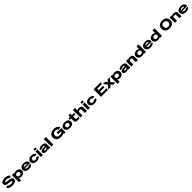

<svg xmlns="http://www.w3.org/2000/svg" viewBox="2192 -6737 12917 12917"><g transform="rotate(-45 8650.0 -278.5)"><path d="M418 12Q325 12 245 -6.5Q165 -25 106 -68.5Q47 -112 15 -186L194 -239Q214 -203 241.5 -180.5Q269 -158 314 -147.5Q359 -137 430 -137Q517 -137 562 -156Q607 -175 607 -205Q607 -228 585 -244Q563 -260 501 -267L308 -291Q174 -308 108 -357Q42 -406 42 -493Q42 -570 88 -620.5Q134 -671 218.5 -696.5Q303 -722 416 -722Q498 -722 572.5 -705Q647 -688 705.5 -647Q764 -606 798 -532L627 -479Q597 -535 542.5 -554Q488 -573 400 -573Q326 -573 281.5 -557.5Q237 -542 237 -513Q237 -488 261.5 -473Q286 -458 342 -451L554 -425Q684 -409 744 -358Q804 -307 804 -223Q804 -145 756 -92.5Q708 -40 621 -14Q534 12 418 12Z M886 165V-514H1077V-462Q1116 -493 1169 -509.5Q1222 -526 1279 -526Q1332 -526 1386.5 -511Q1441 -496 1486 -464Q1531 -432 1558.5 -380.5Q1586 -329 1586 -257Q1586 -185 1557.5 -134Q1529 -83 1483.5 -50.5Q1438 -18 1384 -3Q1330 12 1279 12Q1225 12 1173 -2Q1121 -16 1080 -46V165ZM1080 -249Q1080 -203 1103.5 -174.5Q1127 -146 1163.5 -133Q1200 -120 1237 -120Q1280 -120 1314.5 -135.5Q1349 -151 1370 -180.5Q1391 -210 1391 -252V-262Q1391 -326 1346 -360Q1301 -394 1237 -394Q1200 -394 1163.5 -381.5Q1127 -369 1103.5 -340.5Q1080 -312 1080 -265Z M2001 12Q1898 12 1817 -19Q1736 -50 1689.5 -110Q1643 -170 1643 -257Q1643 -345 1687 -405Q1731 -465 1810.5 -495.5Q1890 -526 1995 -526Q2106 -526 2183 -491.5Q2260 -457 2297.5 -388.5Q2335 -320 2325 -219H1838Q1843 -177 1882.5 -148Q1922 -119 2001 -119Q2071 -119 2101.5 -135Q2132 -151 2146 -177L2323 -158Q2301 -75 2214 -31.5Q2127 12 2001 12ZM1997 -405Q1922 -405 1884.5 -379.5Q1847 -354 1839 -318H2148Q2142 -360 2104.5 -382.5Q2067 -405 1997 -405Z M2732 12Q2665 12 2603 -5.5Q2541 -23 2491.5 -57Q2442 -91 2413 -141Q2384 -191 2384 -257Q2384 -345 2431 -405Q2478 -465 2557.5 -495.5Q2637 -526 2732 -526Q2808 -526 2875.5 -505.5Q2943 -485 2990.5 -441.5Q3038 -398 3053 -329L2873 -310Q2858 -348 2822.5 -371Q2787 -394 2731 -394Q2661 -394 2620 -357.5Q2579 -321 2579 -262V-252Q2579 -194 2620 -157Q2661 -120 2731 -120Q2787 -120 2822.5 -143Q2858 -166 2873 -204L3053 -185Q3038 -116 2990.5 -72.5Q2943 -29 2875.5 -8.5Q2808 12 2732 12Z M3128 -580V-720H3320V-580ZM3126 0V-514H3320V0Z M3636 10Q3531 10 3466 -30.5Q3401 -71 3401 -147Q3401 -209 3449 -251.5Q3497 -294 3609 -305L3824 -326V-331Q3824 -401 3717 -401Q3668 -401 3640.5 -386.5Q3613 -372 3603 -340L3408 -354Q3420 -400 3455 -439Q3490 -478 3555 -502Q3620 -526 3720 -526Q3865 -526 3941.5 -475Q4018 -424 4018 -326V-155Q4018 -118 4018.5 -93Q4019 -68 4020.5 -46.5Q4022 -25 4025 0H3840L3836 -44Q3801 -15 3749 -2.5Q3697 10 3636 10ZM3598 -151Q3598 -131 3616.5 -118.5Q3635 -106 3678 -106Q3714 -106 3747.5 -113Q3781 -120 3802.5 -137Q3824 -154 3824 -183V-218L3658 -197Q3630 -193 3614 -183Q3598 -173 3598 -151Z M4117 0V-710H4311V0Z M5043 13Q4918 13 4821.5 -32.5Q4725 -78 4670.5 -160.5Q4616 -243 4616 -355Q4616 -467 4673 -549Q4730 -631 4830 -676Q4930 -721 5059 -721Q5172 -721 5255.5 -691.5Q5339 -662 5391.5 -610.5Q5444 -559 5463 -493L5284 -450Q5264 -499 5230.5 -524.5Q5197 -550 5154 -559.5Q5111 -569 5062 -569Q4994 -569 4938.5 -546.5Q4883 -524 4850.5 -479Q4818 -434 4818 -365V-345Q4818 -277 4851.5 -230.5Q4885 -184 4944.5 -160.5Q5004 -137 5080 -137Q5142 -137 5190 -151.5Q5238 -166 5265.5 -193Q5293 -220 5293 -259V-266H5037V-404H5477V0H5318L5310 -70Q5259 -27 5189 -7Q5119 13 5043 13Z M5903 12Q5834 12 5771 -5.5Q5708 -23 5658.5 -57Q5609 -91 5580.5 -141Q5552 -191 5552 -257Q5552 -345 5598.5 -405Q5645 -465 5725 -495.5Q5805 -526 5903 -526Q6001 -526 6080.5 -495.5Q6160 -465 6206.5 -405Q6253 -345 6253 -257Q6253 -191 6224.5 -141Q6196 -91 6146.5 -57Q6097 -23 6034 -5.5Q5971 12 5903 12ZM5903 -120Q5973 -120 6015.5 -156.5Q6058 -193 6058 -252V-262Q6058 -322 6015.5 -358Q5973 -394 5903 -394Q5833 -394 5790 -358Q5747 -322 5747 -262V-252Q5747 -193 5790 -156.5Q5833 -120 5903 -120Z M6644 12Q6572 12 6516.5 -4.5Q6461 -21 6429 -60.5Q6397 -100 6397 -168V-387H6274V-514H6401L6425 -673H6591V-514H6808V-387H6591V-191Q6591 -160 6606 -145Q6621 -130 6645 -125.5Q6669 -121 6695 -121Q6723 -121 6753.5 -125Q6784 -129 6818 -134V-8Q6771 2 6730.5 7Q6690 12 6644 12Z M6885 0V-710H7079V-468Q7143 -526 7264 -526Q7305 -526 7348 -517Q7391 -508 7427 -485.5Q7463 -463 7485.5 -423.5Q7508 -384 7508 -324V0H7314V-304Q7314 -350 7282 -370.5Q7250 -391 7197 -391Q7144 -391 7112 -370.5Q7080 -350 7079 -304V0Z M7609 -580V-720H7801V-580ZM7607 0V-514H7801V0Z M8228 12Q8161 12 8099 -5.5Q8037 -23 7987.5 -57Q7938 -91 7909 -141Q7880 -191 7880 -257Q7880 -345 7927 -405Q7974 -465 8053.5 -495.5Q8133 -526 8228 -526Q8304 -526 8371.5 -505.5Q8439 -485 8486.5 -441.5Q8534 -398 8549 -329L8369 -310Q8354 -348 8318.5 -371Q8283 -394 8227 -394Q8157 -394 8116 -357.5Q8075 -321 8075 -262V-252Q8075 -194 8116 -157Q8157 -120 8227 -120Q8283 -120 8318.5 -143Q8354 -166 8369 -204L8549 -185Q8534 -116 8486.5 -72.5Q8439 -29 8371.5 -8.5Q8304 12 8228 12Z M8850 0V-710H9510V-562H9050V-430H9465V-288H9050V-148H9517V0Z M9546 0 9761 -259 9548 -514H9772L9880 -373L9988 -514H10205L9995 -263L10214 0H9991L9877 -150L9762 0Z M10254 165V-514H10445V-462Q10484 -493 10537 -509.5Q10590 -526 10647 -526Q10700 -526 10754.5 -511Q10809 -496 10854 -464Q10899 -432 10926.5 -380.5Q10954 -329 10954 -257Q10954 -185 10925.5 -134Q10897 -83 10851.5 -50.5Q10806 -18 10752 -3Q10698 12 10647 12Q10593 12 10541 -2Q10489 -16 10448 -46V165ZM10448 -249Q10448 -203 10471.5 -174.5Q10495 -146 10531.5 -133Q10568 -120 10605 -120Q10648 -120 10682.5 -135.5Q10717 -151 10738 -180.5Q10759 -210 10759 -252V-262Q10759 -326 10714 -360Q10669 -394 10605 -394Q10568 -394 10531.5 -381.5Q10495 -369 10471.5 -340.5Q10448 -312 10448 -265Z M11247 10Q11142 10 11077 -30.5Q11012 -71 11012 -147Q11012 -209 11060 -251.5Q11108 -294 11220 -305L11435 -326V-331Q11435 -401 11328 -401Q11279 -401 11251.5 -386.5Q11224 -372 11214 -340L11019 -354Q11031 -400 11066 -439Q11101 -478 11166 -502Q11231 -526 11331 -526Q11476 -526 11552.5 -475Q11629 -424 11629 -326V-155Q11629 -118 11629.5 -93Q11630 -68 11631.5 -46.5Q11633 -25 11636 0H11451L11447 -44Q11412 -15 11360 -2.5Q11308 10 11247 10ZM11209 -151Q11209 -131 11227.5 -118.5Q11246 -106 11289 -106Q11325 -106 11358.5 -113Q11392 -120 11413.5 -137Q11435 -154 11435 -183V-218L11269 -197Q11241 -193 11225 -183Q11209 -173 11209 -151Z M11728 0V-514H11919V-465Q11983 -526 12107 -526Q12148 -526 12191 -517Q12234 -508 12270 -485.5Q12306 -463 12328.5 -423.5Q12351 -384 12351 -324V0H12157V-304Q12157 -350 12125 -370.5Q12093 -391 12040 -391Q11987 -391 11955 -370.5Q11923 -350 11922 -304V0Z M12734 12Q12683 12 12629 -3Q12575 -18 12529.5 -50.5Q12484 -83 12455.5 -134Q12427 -185 12427 -257Q12427 -329 12454.5 -380.5Q12482 -432 12527 -464Q12572 -496 12626.5 -511Q12681 -526 12734 -526Q12790 -526 12842.5 -510Q12895 -494 12933 -464V-710H13127V0H12936V-49Q12896 -16 12843.5 -2Q12791 12 12734 12ZM12622 -252Q12622 -210 12643 -180.5Q12664 -151 12699 -135.5Q12734 -120 12776 -120Q12814 -120 12850 -133Q12886 -146 12909.5 -174.5Q12933 -203 12933 -249V-265Q12933 -312 12909.5 -340.5Q12886 -369 12850 -381.5Q12814 -394 12776 -394Q12712 -394 12667 -360Q12622 -326 12622 -262Z M13565 12Q13462 12 13381 -19Q13300 -50 13253.5 -110Q13207 -170 13207 -257Q13207 -345 13251 -405Q13295 -465 13374.5 -495.5Q13454 -526 13559 -526Q13670 -526 13747 -491.5Q13824 -457 13861.5 -388.5Q13899 -320 13889 -219H13402Q13407 -177 13446.5 -148Q13486 -119 13565 -119Q13635 -119 13665.5 -135Q13696 -151 13710 -177L13887 -158Q13865 -75 13778 -31.5Q13691 12 13565 12ZM13561 -405Q13486 -405 13448.5 -379.5Q13411 -354 13403 -318H13712Q13706 -360 13668.5 -382.5Q13631 -405 13561 -405Z M14257 12Q14206 12 14152 -3Q14098 -18 14052.5 -50.5Q14007 -83 13978.5 -134Q13950 -185 13950 -257Q13950 -329 13977.5 -380.5Q14005 -432 14050 -464Q14095 -496 14149.5 -511Q14204 -526 14257 -526Q14313 -526 14365.5 -510Q14418 -494 14456 -464V-710H14650V0H14459V-49Q14419 -16 14366.5 -2Q14314 12 14257 12ZM14145 -252Q14145 -210 14166 -180.5Q14187 -151 14222 -135.5Q14257 -120 14299 -120Q14337 -120 14373 -133Q14409 -146 14432.5 -174.5Q14456 -203 14456 -249V-265Q14456 -312 14432.5 -340.5Q14409 -369 14373 -381.5Q14337 -394 14299 -394Q14235 -394 14190 -360Q14145 -326 14145 -262Z M15380 12Q15245 12 15150.5 -35.5Q15056 -83 15006 -166Q14956 -249 14956 -354Q14956 -460 15005.5 -543Q15055 -626 15150 -674Q15245 -722 15380 -722Q15516 -722 15610.5 -674.5Q15705 -627 15754.5 -544Q15804 -461 15804 -354Q15804 -249 15754.5 -166Q15705 -83 15610.5 -35.5Q15516 12 15380 12ZM15380 -140Q15482 -140 15542 -193.5Q15602 -247 15602 -342V-368Q15602 -463 15542 -516.5Q15482 -570 15380 -570Q15278 -570 15218 -516.5Q15158 -463 15158 -368V-342Q15158 -247 15218 -193.5Q15278 -140 15380 -140Z M15888 0V-514H16079V-465Q16143 -526 16267 -526Q16308 -526 16351 -517Q16394 -508 16430 -485.5Q16466 -463 16488.5 -423.5Q16511 -384 16511 -324V0H16317V-304Q16317 -350 16285 -370.5Q16253 -391 16200 -391Q16147 -391 16115 -370.5Q16083 -350 16082 -304V0Z M16944 12Q16841 12 16760 -19Q16679 -50 16632.5 -110Q16586 -170 16586 -257Q16586 -345 16630 -405Q16674 -465 16753.5 -495.5Q16833 -526 16938 -526Q17049 -526 17126 -491.5Q17203 -457 17240.5 -388.5Q17278 -320 17268 -219H16781Q16786 -177 16825.5 -148Q16865 -119 16944 -119Q17014 -119 17044.5 -135Q17075 -151 17089 -177L17266 -158Q17244 -75 17157 -31.5Q17070 12 16944 12ZM16940 -405Q16865 -405 16827.5 -379.5Q16790 -354 16782 -318H17091Q17085 -360 17047.5 -382.5Q17010 -405 16940 -405Z"/></g></svg>

Font: Special Gothic Expanded One
Style: Regular
Weight: 400
Designer: Alistair McCready
Foundry: Monolith
Version: Version 1.010; ttfautohint (v1.8.4.7-5d5b)